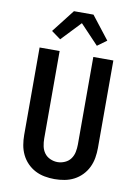

<svg xmlns="http://www.w3.org/2000/svg" viewBox="-104 -1047 809 1123"><g transform="rotate(10 300.0 -485.5)"><path d="M300 8Q270 8 240.5 2.5Q211 -3 185 -16.5Q159 -30 138 -51.5Q117 -73 104 -100Q91 -127 86 -156.5Q81 -186 81 -215V-735H200V-215Q200 -193 204.5 -170.5Q209 -148 222 -130Q235 -112 256.5 -102.5Q278 -93 300 -93Q322 -93 343.5 -102.5Q365 -112 378 -130Q391 -148 395.5 -170.5Q400 -193 400 -215V-735H519V-215Q519 -186 514 -156.5Q509 -127 496 -100Q483 -73 462 -51.5Q441 -30 415 -16.5Q389 -3 359.5 2.5Q330 8 300 8ZM191 -803 136 -843 242 -979H358L464 -843L409 -803L300 -918Z"/></g></svg>

Font: Iosevka Fixed Extended
Style: Bold
Weight: 700
Width: 7
Monospace: yes
Designer: Belleve Invis
Foundry: Belleve Invis
Version: Version 24.1.1; ttfautohint (v1.8.4)